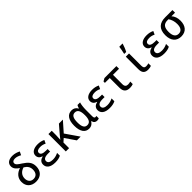

<svg xmlns="http://www.w3.org/2000/svg" viewBox="429 -2496 4209 4209"><g transform="rotate(-45 2533.5 -391.5)"><path d="M280 10C427 10 518 -80 518 -229C518 -352 455 -417 345 -489C270 -538 221 -568 221 -618C221 -654 249 -680 307 -680C357 -680 409 -660 454 -634L493 -713C444 -739 382 -762 307 -762C196 -762 122 -712 122 -620C122 -550 167 -501 238 -453C122 -417 45 -335 45 -213C45 -77 136 10 280 10ZM281 -72C195 -72 148 -133 148 -218C148 -325 224 -386 304 -408C376 -364 416 -312 416 -229C416 -130 367 -72 281 -72Z M876 10C951 10 1006 -4 1048 -26V-113C1006 -92 952 -72 883 -72C803 -72 749 -98 749 -156C749 -211 795 -242 897 -242H961V-320H909C817 -320 765 -344 765 -397C765 -443 805 -467 880 -467C933 -467 972 -455 1015 -434L1051 -511C999 -536 946 -549 878 -549C756 -549 670 -498 670 -407C670 -345 707 -303 770 -285V-280C700 -264 649 -225 649 -147C649 -56 720 10 876 10Z M1206 0H1308V-175L1383 -242L1549 0H1666L1452 -310L1654 -539H1531L1368 -349C1343 -321 1324 -296 1303 -267H1301C1305 -313 1308 -361 1308 -404V-539H1206Z M1922 10C1994 10 2038 -26 2065 -73H2073C2088 -11 2124 10 2172 10C2198 10 2221 4 2230 -2V-77C2223 -75 2210 -72 2201 -72C2177 -72 2161 -89 2161 -133V-333C2161 -409 2172 -494 2187 -539H2107C2093 -519 2083 -490 2077 -465H2071C2039 -521 1996 -549 1930 -549C1805 -549 1734 -451 1734 -268C1734 -85 1806 10 1922 10ZM1949 -73C1872 -73 1835 -132 1835 -268C1835 -400 1869 -465 1949 -465C2032 -465 2065 -394 2065 -268V-261C2065 -136 2029 -73 1949 -73Z M2565 10C2640 10 2695 -4 2737 -26V-113C2695 -92 2641 -72 2572 -72C2492 -72 2438 -98 2438 -156C2438 -211 2484 -242 2586 -242H2650V-320H2598C2506 -320 2454 -344 2454 -397C2454 -443 2494 -467 2569 -467C2622 -467 2661 -455 2704 -434L2740 -511C2688 -536 2635 -549 2567 -549C2445 -549 2359 -498 2359 -407C2359 -345 2396 -303 2459 -285V-280C2389 -264 2338 -225 2338 -147C2338 -56 2409 10 2565 10Z M3187 11C3227 11 3267 3 3288 -7V-84C3266 -77 3235 -72 3209 -72C3159 -72 3125 -98 3125 -164V-457H3313V-539H2943L2875 -500V-457H3025V-155C3025 -31 3091 11 3187 11Z M3625 -618V-606H3684C3714 -660 3743 -737 3757 -784V-794H3658C3652 -750 3637 -660 3625 -618ZM3754 10C3792 10 3830 2 3852 -8V-87C3834 -80 3802 -74 3775 -74C3729 -74 3705 -98 3705 -155V-539H3605V-150C3605 -29 3663 10 3754 10Z M4254 10C4329 10 4384 -4 4426 -26V-113C4384 -92 4330 -72 4261 -72C4181 -72 4127 -98 4127 -156C4127 -211 4173 -242 4275 -242H4339V-320H4287C4195 -320 4143 -344 4143 -397C4143 -443 4183 -467 4258 -467C4311 -467 4350 -455 4393 -434L4429 -511C4377 -536 4324 -549 4256 -549C4134 -549 4048 -498 4048 -407C4048 -345 4085 -303 4148 -285V-280C4078 -264 4027 -225 4027 -147C4027 -56 4098 10 4254 10Z M4782 10C4931 10 5012 -91 5012 -249C5012 -336 4986 -408 4939 -458H5050V-539H4825C4652 -539 4549 -455 4549 -259C4549 -85 4638 10 4782 10ZM4782 -73C4693 -73 4652 -143 4652 -260C4652 -402 4705 -458 4817 -458H4847C4888 -399 4910 -329 4910 -249C4910 -141 4871 -73 4782 -73Z"/></g></svg>

Font: Noto Sans Mono SemiCondensed Medium
Style: Regular
Weight: 500
Width: 4
Designer: Monotype Design Team
Foundry: Monotype Imaging Inc.
Version: Version 2.014